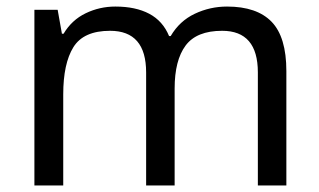

<svg xmlns="http://www.w3.org/2000/svg" viewBox="-20 -566 975 586"><path d="M673 -546Q764 -546 809 -499.5Q854 -453 854 -349V0H767V-345Q767 -472 658 -472Q580 -472 546.5 -427Q513 -382 513 -296V0H426V-345Q426 -472 316 -472Q235 -472 204 -422Q173 -372 173 -278V0H85V-536H156L169 -463H174Q199 -505 241.5 -525.5Q284 -546 332 -546Q394 -546 435.5 -524Q477 -502 496 -456H501Q528 -502 574.5 -524Q621 -546 673 -546Z"/></svg>

Font: Noto Sans Sundanese
Style: Regular
Weight: 400
Designer: Monotype Design Team (Regular), Sérgio L. Martins (other weights)
Foundry: Monotype Imaging Inc.
Version: Version 2.003